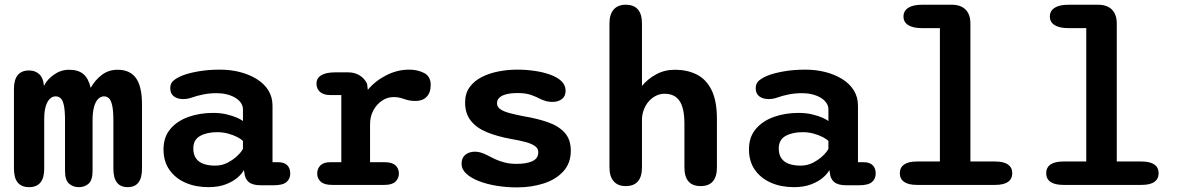

<svg xmlns="http://www.w3.org/2000/svg" viewBox="-20 -782 4992 812"><path d="M313.5 9.5Q288.5 9.5 271.8 -5.5Q255 -20.5 255 -59.5V-271.5Q255 -315 250 -337.2Q245 -359.5 236 -367Q227 -374.5 215 -374.5Q202 -374.5 191 -364.2Q180 -354 173.5 -332.8Q167 -311.5 167 -278.5V-68.5Q167 9.5 103 9.5Q39 9.5 39 -68.5V-405.5Q39 -484 103 -484Q129.5 -484 146.2 -468Q163 -452 165.5 -421.5L166 -419Q179.5 -446.5 208.8 -466.8Q238 -487 272 -487Q311 -487 332.8 -468.5Q354.5 -450 363.5 -410.5Q382.5 -444 411 -465.5Q439.5 -487 477 -487Q530 -487 555.2 -451.5Q580.5 -416 580.5 -340.5V-68.5Q580.5 9.5 520 9.5Q459.5 9.5 459.5 -68.5V-271.5Q459.5 -315 454.2 -337.2Q449 -359.5 440 -367Q431 -374.5 419.5 -374.5Q406.5 -374.5 395.2 -363.5Q384 -352.5 377.8 -330Q371.5 -307.5 371.5 -273.5V-59.5Q371.5 -20.5 355 -5.5Q338.5 9.5 313.5 9.5Z M1083 1.5Q1047.5 1.5 1031.5 -12.5Q1015.5 -26.5 1013.5 -51.5L1011.5 -63Q1004.5 -48.5 985.2 -31.5Q966 -14.5 935 -2.5Q904 9.5 861.5 9.5Q807.5 9.5 764.5 -9.2Q721.5 -28 696.5 -63.8Q671.5 -99.5 671.5 -150.5Q671.5 -202 700.2 -236.2Q729 -270.5 776.8 -287.5Q824.5 -304.5 881 -304.5Q913 -304.5 939 -298.2Q965 -292 982.8 -284Q1000.5 -276 1007.5 -270V-319Q1007.5 -335 998.2 -347.8Q989 -360.5 973.5 -369.5Q958 -378.5 938 -383.2Q918 -388 896.5 -388Q866.5 -388 839.2 -382.5Q812 -377 791.5 -369.5Q781.5 -366 772.5 -364.5Q763.5 -363 754.5 -363Q730.5 -363 715.2 -374.5Q700 -386 700 -409Q700 -430.5 715 -442.2Q730 -454 750 -462Q775.5 -472.5 818 -480Q860.5 -487.5 910.5 -487.5Q954 -487.5 993.8 -477.5Q1033.5 -467.5 1065 -448.2Q1096.5 -429 1114.5 -400.5Q1132.5 -372 1132.5 -335V-96H1156.5Q1181.5 -96 1194.5 -83.5Q1207.5 -71 1207.5 -48Q1207.5 -26 1191.8 -12.2Q1176 1.5 1137 1.5ZM1007.5 -185.5Q1000.5 -193.5 983.8 -202.2Q967 -211 944.8 -217Q922.5 -223 899 -223Q855 -223 826.2 -207Q797.5 -191 797.5 -154Q797.5 -128 809.2 -111.8Q821 -95.5 842 -88.5Q863 -81.5 890 -81.5Q918.5 -81.5 942.5 -94Q966.5 -106.5 983.8 -123Q1001 -139.5 1007.5 -152.5Z M1545 -96H1606.5Q1638.5 -96 1652.8 -82.5Q1667 -69 1667 -48Q1667 -27.5 1652.5 -13.8Q1638 0 1606.5 0H1385Q1351 0 1336.2 -13.8Q1321.5 -27.5 1321.5 -48Q1321.5 -69 1335.2 -82.5Q1349 -96 1376 -96H1423.5V-380H1377Q1348.5 -380 1333.5 -393.2Q1318.5 -406.5 1318.5 -428.5Q1318.5 -451.5 1338.8 -463.8Q1359 -476 1397.5 -476H1453Q1480 -476 1500.8 -463.2Q1521.5 -450.5 1532.5 -428L1535.5 -402Q1567.5 -440.5 1614.2 -464Q1661 -487.5 1710.5 -487.5Q1746 -487.5 1773.8 -473.2Q1801.5 -459 1801.5 -423Q1801.5 -390 1784.2 -372.5Q1767 -355 1737.5 -355Q1720 -355 1708.2 -357.8Q1696.5 -360.5 1685 -364.5Q1675 -368 1665 -369.8Q1655 -371.5 1645 -371.5Q1618 -371.5 1595.2 -356Q1572.5 -340.5 1558.8 -314.8Q1545 -289 1545 -256.5Z M2166 10.5Q2122.5 10.5 2080.8 3.8Q2039 -3 2005.5 -16Q1972 -29 1952 -47.5Q1932 -66 1932 -89.5Q1932 -114.5 1948 -127.5Q1964 -140.5 1989 -140.5Q2000.5 -140.5 2013.5 -136.8Q2026.5 -133 2042 -125Q2057.5 -116.5 2075.5 -108.2Q2093.5 -100 2115.5 -94.5Q2137.5 -89 2165 -89Q2207 -89 2231.8 -100.5Q2256.5 -112 2256.5 -138.5Q2256.5 -154.5 2242.2 -164.5Q2228 -174.5 2202 -181.5Q2176 -188.5 2140.5 -194.5Q2083 -205 2039.5 -222.8Q1996 -240.5 1971.5 -271Q1947 -301.5 1947 -348.5Q1947 -387 1966.2 -413.5Q1985.5 -440 2017.5 -456.2Q2049.5 -472.5 2088.8 -480Q2128 -487.5 2167.5 -487.5Q2205 -487.5 2241.2 -482.2Q2277.5 -477 2307.2 -466.2Q2337 -455.5 2354.5 -438.8Q2372 -422 2372 -398Q2372 -375 2356.2 -363Q2340.5 -351 2316.5 -351Q2303 -351 2291 -354Q2279 -357 2266 -363Q2251 -371.5 2227.5 -380Q2204 -388.5 2169 -388.5Q2154.5 -388.5 2139.2 -386.8Q2124 -385 2111 -380.2Q2098 -375.5 2090 -367Q2082 -358.5 2082 -345Q2082 -329.5 2096.5 -319.8Q2111 -310 2136 -303.5Q2161 -297 2193.5 -290.5Q2251.5 -281 2296.8 -265.2Q2342 -249.5 2368 -221Q2394 -192.5 2394 -144.5Q2394 -91.5 2362.2 -57Q2330.5 -22.5 2278.8 -6Q2227 10.5 2166 10.5Z M2943 5Q2874.5 5 2874.5 -74.5V-258.5Q2874.5 -324.5 2854 -355Q2833.5 -385.5 2790.5 -385.5Q2771 -385.5 2753.8 -376.8Q2736.5 -368 2723.2 -352.8Q2710 -337.5 2702.5 -317.2Q2695 -297 2695 -274.5V-74.5Q2695 5 2626 5Q2593 5 2575.2 -15.5Q2557.5 -36 2557.5 -74.5V-682.5Q2557.5 -721 2575.2 -741.5Q2593 -762 2626 -762Q2695 -762 2695 -682.5V-418.5Q2719 -448 2754.8 -467.5Q2790.5 -487 2834.5 -487Q2886 -487 2926 -467.2Q2966 -447.5 2989 -401.8Q3012 -356 3012 -278.5V-74.5Q3012 5 2943 5Z M3559 1.5Q3523.5 1.5 3507.5 -12.5Q3491.5 -26.5 3489.5 -51.5L3487.5 -63Q3480.5 -48.5 3461.2 -31.5Q3442 -14.5 3411 -2.5Q3380 9.5 3337.5 9.5Q3283.5 9.5 3240.5 -9.2Q3197.5 -28 3172.5 -63.8Q3147.5 -99.5 3147.5 -150.5Q3147.5 -202 3176.2 -236.2Q3205 -270.5 3252.8 -287.5Q3300.5 -304.5 3357 -304.5Q3389 -304.5 3415 -298.2Q3441 -292 3458.8 -284Q3476.5 -276 3483.5 -270V-319Q3483.5 -335 3474.2 -347.8Q3465 -360.5 3449.5 -369.5Q3434 -378.5 3414 -383.2Q3394 -388 3372.5 -388Q3342.5 -388 3315.2 -382.5Q3288 -377 3267.5 -369.5Q3257.5 -366 3248.5 -364.5Q3239.5 -363 3230.5 -363Q3206.5 -363 3191.2 -374.5Q3176 -386 3176 -409Q3176 -430.5 3191 -442.2Q3206 -454 3226 -462Q3251.5 -472.5 3294 -480Q3336.5 -487.5 3386.5 -487.5Q3430 -487.5 3469.8 -477.5Q3509.5 -467.5 3541 -448.2Q3572.5 -429 3590.5 -400.5Q3608.5 -372 3608.5 -335V-96H3632.5Q3657.5 -96 3670.5 -83.5Q3683.5 -71 3683.5 -48Q3683.5 -26 3667.8 -12.2Q3652 1.5 3613 1.5ZM3483.5 -185.5Q3476.5 -193.5 3459.8 -202.2Q3443 -211 3420.8 -217Q3398.5 -223 3375 -223Q3331 -223 3302.2 -207Q3273.5 -191 3273.5 -154Q3273.5 -128 3285.2 -111.8Q3297 -95.5 3318 -88.5Q3339 -81.5 3366 -81.5Q3394.5 -81.5 3418.5 -94Q3442.5 -106.5 3459.8 -123Q3477 -139.5 3483.5 -152.5Z M3858 0Q3822 0 3803.8 -12.8Q3785.5 -25.5 3785.5 -49.5Q3785.5 -73.5 3803.8 -86.2Q3822 -99 3858 -99H3955V-663H3880Q3841.5 -663 3821.2 -675.8Q3801 -688.5 3801 -712Q3801 -736 3821.2 -749Q3841.5 -762 3880 -762H4004.5Q4043 -762 4063.5 -741.5Q4084 -721 4084 -682.5V-99H4188.5Q4225 -99 4243 -86.2Q4261 -73.5 4261 -49.5Q4261 -25.5 4243 -12.8Q4225 0 4188.5 0Z M4477 0Q4441 0 4422.8 -12.8Q4404.5 -25.5 4404.5 -49.5Q4404.5 -73.5 4422.8 -86.2Q4441 -99 4477 -99H4574V-663H4499Q4460.5 -663 4440.2 -675.8Q4420 -688.5 4420 -712Q4420 -736 4440.2 -749Q4460.5 -762 4499 -762H4623.5Q4662 -762 4682.5 -741.5Q4703 -721 4703 -682.5V-99H4807.5Q4844 -99 4862 -86.2Q4880 -73.5 4880 -49.5Q4880 -25.5 4862 -12.8Q4844 0 4807.5 0Z"/></svg>

Font: Sono Monospace SemiBold
Style: Regular
Weight: 600
Designer: Tyler Finck
Foundry: Tyler Finck
Version: Version 2.112